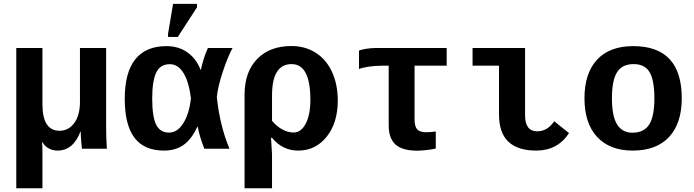

<svg xmlns="http://www.w3.org/2000/svg" viewBox="-20 -780 3641 1007"><path d="M409.7 0Q409.2 -5.9 408 -16.6Q406.7 -27.3 405.8 -40.3Q404.8 -53.2 404.1 -66.4Q403.3 -79.6 403.3 -89.8H401.9Q363.8 9.8 281.7 9.8Q256.3 9.8 235.1 -2Q213.9 -13.7 202.6 -34.2H200.7Q202.6 -13.2 202.6 22V207.5H65.4V-528.3H202.6V-232.9Q202.6 -94.2 292.5 -94.2Q339.8 -94.2 369.6 -135Q399.4 -175.8 399.4 -246.1V-528.3H536.6V-118.2Q536.6 -54.7 540.5 0Z M1015.1 -115.7Q984.9 -49.8 942.9 -20Q900.9 9.8 839.8 9.8Q736.3 9.8 685.3 -57.4Q634.3 -124.5 634.3 -261.7Q634.3 -400.4 689.7 -469.2Q745.1 -538.1 852.5 -538.1Q916.5 -538.1 962.6 -505.6Q1008.8 -473.1 1032.2 -413.6H1033.7Q1045.9 -474.1 1070.3 -528.3H1199.7Q1175.3 -483.9 1149.2 -405.8Q1123 -327.6 1117.2 -271.5Q1132.8 -120.6 1183.6 0H1051.8Q1027.8 -58.6 1017.1 -115.7ZM778.3 -263.2Q778.3 -167.5 799.1 -126Q819.8 -84.5 866.7 -84.5Q910.2 -84.5 941.4 -133.8Q972.7 -183.1 981.4 -264.6Q970.7 -351.6 942.1 -397.5Q913.6 -443.4 870.6 -443.4Q820.8 -443.4 799.6 -399.9Q778.3 -356.4 778.3 -263.2ZM861.3 -586.4V-602.5L887.7 -759.8H1013.2V-741.7L912.6 -586.4Z M1751.5 -252Q1751.5 -135.7 1693.4 -63Q1635.3 9.8 1543.9 9.8Q1461.9 9.8 1406.7 -57.1H1401.4L1406.7 28.8V207.5H1262.7V-283.7Q1262.7 -402.3 1328.6 -470.5Q1394.5 -538.6 1508.3 -538.6Q1579.6 -538.6 1635 -503.9Q1690.4 -469.2 1720.9 -403.8Q1751.5 -338.4 1751.5 -252ZM1607.9 -256.8Q1607.9 -443.8 1509.3 -443.8Q1406.7 -443.8 1406.7 -279.3V-146.5Q1430.7 -117.7 1460.4 -101.3Q1490.2 -85 1519.5 -85Q1559.1 -85 1583.5 -131.6Q1607.9 -178.2 1607.9 -256.8Z M1985.8 -435.5Q1945.8 -435.5 1909.7 -429.7Q1873.5 -423.8 1862.8 -417.5V-514.2Q1874.5 -520 1900.6 -524.2Q1926.8 -528.3 1952.1 -528.3H2322.8V-435.5H2154.3V-152.3Q2154.3 -117.2 2168 -101.8Q2181.6 -86.4 2215.3 -86.4Q2234.4 -86.4 2265.6 -90.3V-1Q2250 3.4 2219 6.8Q2188 10.3 2169.4 10.3Q2089.8 10.3 2054.2 -22.2Q2018.6 -54.7 2018.6 -122.6V-435.5Z M2792 9.8Q2696.3 9.8 2646.7 -36.4Q2597.2 -82.5 2597.2 -180.2V-435.5H2458.5V-528.3H2733.9V-174.8Q2733.9 -91.3 2797.9 -91.3Q2851.1 -91.3 2886.7 -144L2964.4 -82Q2904.8 9.8 2792 9.8Z M3555.7 -264.6Q3555.7 -133.3 3489.3 -61.8Q3422.9 9.8 3298.3 9.8Q3178.2 9.8 3111.8 -61.8Q3045.4 -133.3 3045.4 -264.6Q3045.4 -395.5 3111.3 -466.8Q3177.2 -538.1 3301.3 -538.1Q3555.7 -538.1 3555.7 -264.6ZM3412.1 -264.6Q3412.1 -358.4 3387.2 -401.1Q3362.3 -443.8 3303.2 -443.8Q3242.7 -443.8 3216.1 -400.9Q3189.5 -357.9 3189.5 -264.6Q3189.5 -170.4 3216.6 -127.2Q3243.7 -84 3296.9 -84Q3357.4 -84 3384.8 -126.7Q3412.1 -169.4 3412.1 -264.6Z"/></svg>

Font: Liberation Mono
Style: Bold
Weight: 700
Monospace: yes
Designer: Steve Matteson
Foundry: Ascender Corporation
Version: Version 2.1.5